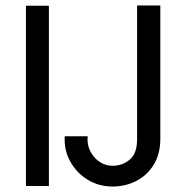

<svg xmlns="http://www.w3.org/2000/svg" viewBox="-20 -681 674 703"><path d="M75 0V-660H159V0ZM392 2Q342 2 301 -23Q260 -48 237 -90Q214 -132 217 -182H301Q298 -152 310.5 -127.5Q323 -103 344.5 -88.5Q366 -74 392 -74Q428 -74 455.5 -97Q483 -120 482 -176V-661H567V-173Q567 -118 543.5 -79Q520 -40 480 -19Q440 2 392 2Z"/></svg>

Font: Lil Grotesk Medium
Style: Regular
Weight: 500
Designer: Bastien Sozeau
Foundry: NBR — Bastien Sozeau
Version: Version 3.003; ttfautohint (v1.8.4.7-5d5b);gftools[0.9.33]